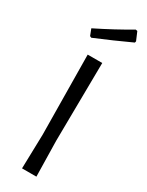

<svg xmlns="http://www.w3.org/2000/svg" viewBox="-225 -900 719 937"><g transform="rotate(30 134.0 -432.0)"><path d="M170 -200 174 0H93L98 -193L93 -641H175ZM245 -862 265 -815 263 -807Q168 -763 67 -721L58 -725L44 -761Q149 -813 235 -864Z"/></g></svg>

Font: Alegreya Sans
Style: Regular
Weight: 400
Designer: Juan Pablo del Peral
Foundry: Huerta Tipografica
Version: Version 2.008; ttfautohint (v1.6)